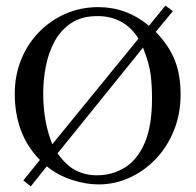

<svg xmlns="http://www.w3.org/2000/svg" viewBox="-20 -638 694 679"><path d="M618.7 -304.2Q618.7 -235.4 595.2 -177Q571.8 -118.7 531 -75.9Q490.2 -33.2 438 -9.5Q385.7 14.2 328.6 14.2Q284.7 14.2 235.4 -1.5Q186 -17.1 145.5 -49.8L88.9 21L62.5 0L121.1 -72.3Q32.2 -162.6 32.2 -306.6Q32.2 -371.1 54.7 -426.8Q77.1 -482.4 117.7 -524.2Q158.2 -565.9 211.9 -589.4Q265.6 -612.8 327.6 -612.8Q427.7 -612.8 506.8 -546.9L564.9 -618.2L591.3 -598.6L530.8 -525.4Q578.6 -475.6 598.6 -423.8Q618.7 -372.1 618.7 -304.2ZM165 -127.9 469.7 -501.5Q419.4 -581.1 324.7 -581.1Q269 -581.1 232.2 -556.6Q195.3 -532.2 173.3 -491.9Q151.4 -451.7 142.1 -403.6Q132.8 -355.5 132.8 -308.1Q132.8 -207 165 -127.9ZM517.6 -290Q517.6 -335.4 512.7 -374.5Q507.8 -413.6 485.8 -469.7L183.6 -95.7Q213.9 -52.7 248 -35.4Q282.2 -18.1 322.3 -18.1Q377 -18.1 421.1 -45.2Q465.3 -72.3 491.5 -132.1Q517.6 -191.9 517.6 -290Z"/></svg>

Font: Scheherazade New Rohingya
Style: Regular
Weight: 400
Designer: SIL International
Foundry: SIL International
Version: Version 3.000 ; LngRng